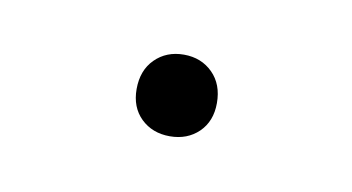

<svg xmlns="http://www.w3.org/2000/svg" viewBox="-27 -99 268 146"><g transform="rotate(10 107.0 -26.5)"><path d="M107.5 5Q94 5 85.2 -3.5Q76.5 -12 76.5 -26Q76.5 -40.5 85.2 -49.2Q94 -58 107.5 -58Q121 -58 129.8 -49.2Q138.5 -40.5 138.5 -26Q138.5 -12 129.8 -3.5Q121 5 107.5 5Z"/></g></svg>

Font: Encode Sans Semi Expanded Thin
Style: Regular
Weight: 100
Width: 6
Designer: Multiple Designers
Foundry: Impallari Type
Version: Version 3.000; ttfautohint (v1.8.3) -l 8 -r 50 -G 200 -x 14 